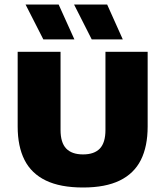

<svg xmlns="http://www.w3.org/2000/svg" viewBox="-20 -825 734 853"><path d="M349 8Q248 8 183.8 -23Q119.5 -54 89 -114.2Q58.5 -174.5 58.5 -263V-595H249V-247.5Q249 -191.5 274 -165.2Q299 -139 349 -139Q399 -139 423.8 -165.2Q448.5 -191.5 448.5 -247.5V-595H636V-263Q636 -174.5 605.8 -114.2Q575.5 -54 512 -23Q448.5 8 349 8ZM387.5 -650 309 -805H456L525.5 -650ZM172.5 -650 93.5 -805H240.5L310.5 -650Z"/></svg>

Font: Encode Sans SC ExtraBold
Style: Regular
Weight: 800
Version: Version 3.002